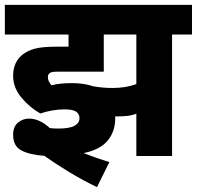

<svg xmlns="http://www.w3.org/2000/svg" viewBox="-20 -642 810 790"><path d="M244 -192Q221 -192 195 -187.5Q169 -183 146 -175Q103 -199 68.5 -240Q34 -281 34 -330Q34 -385 71 -416Q92 -433 122.5 -441.5Q153 -450 216 -450H262V-500H0V-622H770V-500H688V0H541V-174Q522 -167 502 -165Q482 -163 462 -163Q457 -163 454 -163Q454 -158 454 -154Q454 -101 423 -63.5Q392 -26 324 -12Q380 10 430 25L379 128Q321 100 265.5 66.5Q210 33 162 -1Q102 -5 68 -23Q34 -41 34 -87Q34 -121 54 -137.5Q74 -154 99 -154Q143 -154 185 -115Q202 -113 219 -113Q266 -113 286.5 -124.5Q307 -136 307 -156Q307 -173 293.5 -182.5Q280 -192 244 -192ZM443 -280Q498 -280 541 -296V-500H407V-347H216Q201 -347 194.5 -345.5Q188 -344 184 -341Q177 -335 177 -325Q177 -315 181 -307Q185 -299 192 -291Q211 -296 231 -298Q251 -300 277 -300Q326 -300 363 -287Q380 -284 400.5 -282Q421 -280 443 -280Z"/></svg>

Font: Noto Sans SemiCondensed ExtraBold
Style: Regular
Weight: 800
Width: 4
Designer: Monotype Design Team
Foundry: Monotype Imaging Inc.
Version: Version 2.013; ttfautohint (v1.8.4.7-5d5b)